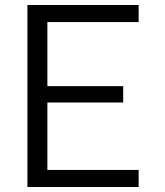

<svg xmlns="http://www.w3.org/2000/svg" viewBox="-20 -750 660 770"><path d="M90 0H536V-68.5H170V-339H474V-404.5H170V-661.5H536V-730H90Z"/></svg>

Font: Monaspace Neon Light
Style: Regular
Weight: 300
Designer: Riley Cran & the Lettermatic Team
Foundry: Lettermatic
Version: Version 1.200 (Monaspace Neon)